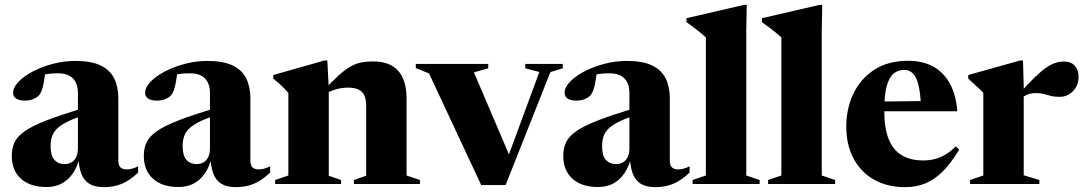

<svg xmlns="http://www.w3.org/2000/svg" viewBox="-20 -758 4467 791"><path d="M324 -312.5V-283Q281 -268.5 254.2 -254.8Q227.5 -241 213.2 -226.2Q199 -211.5 193.8 -194.2Q188.5 -177 188.5 -155.5Q188.5 -116.5 204.2 -99.2Q220 -82 245.5 -82Q262 -82 274.5 -89.2Q287 -96.5 294 -111.2Q301 -126 301 -148.5V-375.5Q301 -413 280.8 -434.5Q260.5 -456 218.5 -456Q197.5 -456 179.5 -453.8Q161.5 -451.5 148.5 -447.5L169 -478Q165 -445 161.2 -423.2Q157.5 -401.5 153 -388.5Q148.5 -375.5 142.5 -367.5Q134 -357 118.2 -350.2Q102.5 -343.5 83.5 -343.5Q58.5 -343.5 46.2 -352Q34 -360.5 34 -375.5Q34 -398 56 -421Q78 -444 115 -463.5Q152 -483 197.8 -495Q243.5 -507 291 -507Q356 -507 394.8 -488.2Q433.5 -469.5 450.5 -434.8Q467.5 -400 467.5 -353V-96Q467.5 -83.5 471.5 -75.5Q475.5 -67.5 483 -63.8Q490.5 -60 500.5 -60Q512.5 -60 524.5 -63.2Q536.5 -66.5 549 -73V-47Q513.5 -13.5 480.5 -0.2Q447.5 13 408 13Q370.5 13 347.8 -1Q325 -15 314.5 -43.8Q304 -72.5 302.5 -116L309 -112.5Q299 -70.5 279.5 -42.8Q260 -15 233 -1.2Q206 12.5 172 12.5Q104 12.5 66.2 -21.8Q28.5 -56 28.5 -116Q28.5 -146.5 39.5 -170.8Q50.5 -195 81 -216.8Q111.5 -238.5 170.2 -261.5Q229 -284.5 324 -312.5Z M868 -312.5V-283Q825 -268.5 798.2 -254.8Q771.5 -241 757.2 -226.2Q743 -211.5 737.8 -194.2Q732.5 -177 732.5 -155.5Q732.5 -116.5 748.2 -99.2Q764 -82 789.5 -82Q806 -82 818.5 -89.2Q831 -96.5 838 -111.2Q845 -126 845 -148.5V-375.5Q845 -413 824.8 -434.5Q804.5 -456 762.5 -456Q741.5 -456 723.5 -453.8Q705.5 -451.5 692.5 -447.5L713 -478Q709 -445 705.2 -423.2Q701.5 -401.5 697 -388.5Q692.5 -375.5 686.5 -367.5Q678 -357 662.2 -350.2Q646.5 -343.5 627.5 -343.5Q602.5 -343.5 590.2 -352Q578 -360.5 578 -375.5Q578 -398 600 -421Q622 -444 659 -463.5Q696 -483 741.8 -495Q787.5 -507 835 -507Q900 -507 938.8 -488.2Q977.5 -469.5 994.5 -434.8Q1011.5 -400 1011.5 -353V-96Q1011.5 -83.5 1015.5 -75.5Q1019.5 -67.5 1027 -63.8Q1034.5 -60 1044.5 -60Q1056.5 -60 1068.5 -63.2Q1080.5 -66.5 1093 -73V-47Q1057.5 -13.5 1024.5 -0.2Q991.5 13 952 13Q914.5 13 891.8 -1Q869 -15 858.5 -43.8Q848 -72.5 846.5 -116L853 -112.5Q843 -70.5 823.5 -42.8Q804 -15 777 -1.2Q750 12.5 716 12.5Q648 12.5 610.2 -21.8Q572.5 -56 572.5 -116Q572.5 -146.5 583.5 -170.8Q594.5 -195 625 -216.8Q655.5 -238.5 714.2 -261.5Q773 -284.5 868 -312.5Z M1334.5 -392.5V-34L1385 -16.5V0H1113.5V-16.5L1168 -35V-375Q1159 -386 1143.8 -401Q1128.5 -416 1106 -434V-449L1317.5 -509H1328.5ZM1438 -16.5 1488.5 -34V-323.5Q1488.5 -350 1480.5 -366Q1472.5 -382 1456 -389.5Q1439.5 -397 1414 -397Q1388 -397 1363.8 -389.8Q1339.5 -382.5 1317 -370.5L1310.5 -382Q1347.5 -422.5 1374.8 -447Q1402 -471.5 1424.2 -484Q1446.5 -496.5 1468.5 -500.8Q1490.5 -505 1517 -505Q1586 -505 1620.5 -466.2Q1655 -427.5 1655 -351.5V-35L1710 -16.5V0H1438Z M2247.5 -461 2063 4.5H1962.5L1747.5 -455.5L1693 -477.5V-494.5H1991.5V-476.5L1932.5 -460L2091 -88.5L2060.5 -78L2202 -461.5L2144 -476.5V-494.5H2298.5V-476.5Z M2596 -312.5V-283Q2553 -268.5 2526.2 -254.8Q2499.5 -241 2485.2 -226.2Q2471 -211.5 2465.8 -194.2Q2460.5 -177 2460.5 -155.5Q2460.5 -116.5 2476.2 -99.2Q2492 -82 2517.5 -82Q2534 -82 2546.5 -89.2Q2559 -96.5 2566 -111.2Q2573 -126 2573 -148.5V-375.5Q2573 -413 2552.8 -434.5Q2532.5 -456 2490.5 -456Q2469.5 -456 2451.5 -453.8Q2433.5 -451.5 2420.5 -447.5L2441 -478Q2437 -445 2433.2 -423.2Q2429.5 -401.5 2425 -388.5Q2420.5 -375.5 2414.5 -367.5Q2406 -357 2390.2 -350.2Q2374.5 -343.5 2355.5 -343.5Q2330.5 -343.5 2318.2 -352Q2306 -360.5 2306 -375.5Q2306 -398 2328 -421Q2350 -444 2387 -463.5Q2424 -483 2469.8 -495Q2515.5 -507 2563 -507Q2628 -507 2666.8 -488.2Q2705.5 -469.5 2722.5 -434.8Q2739.5 -400 2739.5 -353V-96Q2739.5 -83.5 2743.5 -75.5Q2747.5 -67.5 2755 -63.8Q2762.5 -60 2772.5 -60Q2784.5 -60 2796.5 -63.2Q2808.5 -66.5 2821 -73V-47Q2785.5 -13.5 2752.5 -0.2Q2719.5 13 2680 13Q2642.5 13 2619.8 -1Q2597 -15 2586.5 -43.8Q2576 -72.5 2574.5 -116L2581 -112.5Q2571 -70.5 2551.5 -42.8Q2532 -15 2505 -1.2Q2478 12.5 2444 12.5Q2376 12.5 2338.2 -21.8Q2300.5 -56 2300.5 -116Q2300.5 -146.5 2311.5 -170.8Q2322.5 -195 2353 -216.8Q2383.5 -238.5 2442.2 -261.5Q2501 -284.5 2596 -312.5Z M3054.5 -35 3109.5 -16.5V0H2833.5V-16.5L2888 -35V-604Q2881.5 -610 2870.2 -619.5Q2859 -629 2843.2 -641Q2827.5 -653 2808 -667V-683L3045.5 -738H3056.5L3054.5 -635.5Z M3365.5 -35 3420.5 -16.5V0H3144.5V-16.5L3199 -35V-604Q3192.5 -610 3181.2 -619.5Q3170 -629 3154.2 -641Q3138.5 -653 3119 -667V-683L3356.5 -738H3367.5L3365.5 -635.5Z M3720.5 -507.5Q3783 -507.5 3826.5 -482.8Q3870 -458 3894.5 -411.5Q3919 -365 3924 -299.5H3590.5V-339.5L3851 -342.5L3774.5 -317.5Q3772 -374.5 3763.8 -407.8Q3755.5 -441 3741 -455.5Q3726.5 -470 3705 -470Q3679.5 -470 3661 -454.5Q3642.5 -439 3632.8 -402.2Q3623 -365.5 3623 -301Q3623 -229 3641.5 -184Q3660 -139 3695.8 -118Q3731.5 -97 3783 -97Q3809 -97 3831.2 -102.8Q3853.5 -108.5 3875 -121.2Q3896.5 -134 3918 -155L3931.5 -141.5Q3898 -85.5 3863.8 -51.5Q3829.5 -17.5 3791.8 -2.2Q3754 13 3709 13Q3636.5 13 3582 -17.2Q3527.5 -47.5 3497 -103.8Q3466.5 -160 3466.5 -237.5Q3466.5 -310 3495.5 -371.5Q3524.5 -433 3581.2 -470.2Q3638 -507.5 3720.5 -507.5Z M4363.5 -504.5Q4392.5 -504.5 4408 -487Q4423.5 -469.5 4423.5 -442Q4423.5 -406 4400.5 -382.5Q4377.5 -359 4345 -359Q4324 -359 4309 -363Q4294 -367 4280.2 -370.8Q4266.5 -374.5 4247.5 -374.5Q4233.5 -374.5 4221.8 -371.5Q4210 -368.5 4199.8 -361.8Q4189.5 -355 4178.5 -344.5L4176 -368.5Q4214.5 -412 4242.2 -438.8Q4270 -465.5 4290.8 -479.8Q4311.5 -494 4328.8 -499.2Q4346 -504.5 4363.5 -504.5ZM4197.5 -405V-36L4262 -16.5V0H3976.5V-16.5L4031 -35V-375Q4024.5 -383 4016.8 -390.2Q4009 -397.5 3997.8 -407.5Q3986.5 -417.5 3969 -434V-449L4183.5 -509H4194.5Z"/></svg>

Font: Newsreader 60pt
Style: Bold
Weight: 700
Designer: Hugues Gentile
Foundry: Production Type
Version: Version 1.003